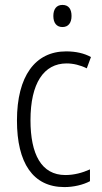

<svg xmlns="http://www.w3.org/2000/svg" viewBox="-20 -751 414 781"><path d="M234 -731C209 -731 197 -713 197 -686C197 -658 210 -641 234 -641C258 -641 271 -658 271 -686C271 -713 260 -731 234 -731ZM242 10C279 10 318 1 346 -14V-62C315 -48 281 -39 246 -39C148 -39 104 -124 104 -262C104 -412 158 -493 251 -493C278 -493 307 -486 333 -473L350 -519C323 -534 289 -542 249 -542C123 -542 49 -441 49 -261C49 -88 114 10 242 10Z"/></svg>

Font: Noto Sans Arabic UI Cn Lt
Style: Regular
Weight: 300
Width: 3
Designer: Monotype Design Team, Nadine Chahine and Nizar Qandah
Foundry: Monotype Imaging Inc.
Version: Version 2.010